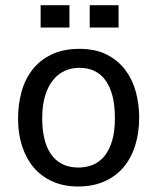

<svg xmlns="http://www.w3.org/2000/svg" viewBox="-20 -692 591 722"><path d="M503.4 -250Q503.4 -192.9 488.5 -145.3Q473.6 -97.7 444.6 -63.2Q415.5 -28.8 372.6 -9.8Q329.6 9.3 273.4 9.3Q220.2 9.3 178.2 -9.3Q136.2 -27.8 107.4 -61.5Q78.6 -95.2 63.2 -142.1Q47.9 -189 47.9 -245.6Q47.9 -299.3 61 -346.9Q74.2 -394.5 102.3 -430.4Q130.4 -466.3 174.3 -487.3Q218.3 -508.3 279.3 -508.3Q339.4 -508.3 381.8 -486.6Q424.3 -464.8 451.4 -428.7Q478.5 -392.6 491 -345.9Q503.4 -299.3 503.4 -250ZM138.7 -246.1Q138.7 -205.6 146.5 -171.9Q154.3 -138.2 170.7 -113.8Q187 -89.4 212.9 -75.7Q238.8 -62 275.4 -62Q304.7 -62 329.8 -72.5Q355 -83 373.3 -105.7Q391.6 -128.4 401.9 -163.6Q412.1 -198.7 412.1 -248Q412.1 -339.4 377.9 -388.2Q343.8 -437 278.3 -437Q251 -437 225.8 -426.5Q200.7 -416 181.2 -392.8Q161.6 -369.6 150.1 -333.5Q138.7 -297.4 138.7 -246.1ZM241.2 -672.4V-588.4H132.8V-672.4ZM425.8 -672.4V-588.4H317.4V-672.4Z"/></svg>

Font: Shanti
Style: Regular
Weight: 400
Designer: vernon adams
Foundry: vernon adams
Version: Version 1.000